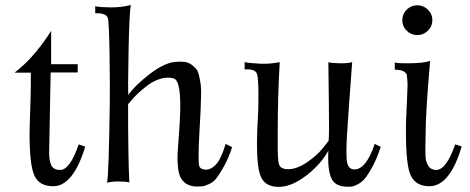

<svg xmlns="http://www.w3.org/2000/svg" viewBox="-20 -731 1874 766"><path d="M320 -146Q272 12 192 12Q137 12 117.5 -30Q98 -72 98 -194Q98 -221 100.5 -292.5Q103 -364 103 -395V-441H38Q84 -476 125 -526Q158 -566 184 -608V-475H290V-442H182V-438Q182 -413 179 -278Q176 -143 176 -123Q176 -89 185 -71Q194 -53 220 -53Q259 -53 294 -155Z M906 -144Q891 -98 872.5 -65.5Q854 -33 842.5 -18.5Q831 -4 812.5 4Q794 12 790.5 12Q787 12 774 13Q725 16 703 -18Q693 -35 690 -64Q687 -93 688.5 -118.5Q690 -144 693.5 -190Q697 -236 698 -262Q705 -409 673 -418Q649 -425 621.5 -417Q594 -409 571.5 -392.5Q549 -376 530.5 -358.5Q512 -341 502 -328L491 -315Q491 -97 496 -3Q483 -7 453.5 -7Q424 -7 407 -2Q414 -31 418 -318Q419 -390 417 -518Q415 -646 410 -660Q402 -680 360 -678V-706Q379 -702 421 -701.5Q463 -701 502 -711Q496 -683 493 -532Q490 -381 492 -352Q515 -387 574.5 -433.5Q634 -480 679 -484Q700 -486 716 -484Q732 -482 743.5 -473.5Q755 -465 762.5 -456.5Q770 -448 774.5 -428Q779 -408 781 -391.5Q783 -375 782 -342Q781 -309 780 -283.5Q779 -258 776 -211Q769 -87 775 -69Q779 -55 801 -54Q818 -54 833.5 -67Q849 -80 858.5 -100Q868 -120 872.5 -133Q877 -146 880 -157Z M1499 -145Q1484 -99 1466 -66Q1448 -33 1435 -18Q1422 -3 1406 5Q1390 13 1384 13.5Q1378 14 1369 14Q1319 14 1304 -16Q1286 -50 1290 -130Q1261 -77 1205.5 -33.5Q1150 10 1103 14Q1033 20 1016 -39Q999 -98 1009 -266Q1011 -282 1011 -352Q1011 -422 1005 -437Q997 -457 956 -454V-483Q976 -479 1016 -477Q1056 -475 1096 -483Q1088 -347 1088 -203Q1088 -190 1088 -167Q1087 -95 1093 -75.5Q1099 -56 1129 -56Q1165 -56 1205.5 -84Q1246 -112 1268 -140L1291 -169Q1294 -192 1292 -322.5Q1290 -453 1290 -483Q1301 -479 1335 -478.5Q1369 -478 1385 -483Q1385 -481 1381.5 -435Q1378 -389 1373.5 -327.5Q1369 -266 1367 -232Q1360 -139 1363 -96.5Q1366 -54 1395 -55Q1441 -56 1475 -157Z M1705 -650Q1705 -626 1687 -608.5Q1669 -591 1645 -591Q1620 -591 1602.5 -608.5Q1585 -626 1585 -650Q1585 -675 1602.5 -692.5Q1620 -710 1645 -710Q1669 -710 1687 -692.5Q1705 -675 1705 -650ZM1822 -147Q1775 12 1693 12Q1632 12 1614 -43Q1597 -96 1600 -251Q1601 -272 1603.5 -325Q1606 -378 1606 -392.5Q1606 -407 1603 -433Q1594 -453 1555 -453V-482Q1560 -478 1614.5 -478.5Q1669 -479 1696 -488Q1678 -284 1678 -195Q1678 -184 1677.5 -165Q1677 -146 1677 -135.5Q1677 -125 1677.5 -110.5Q1678 -96 1680.5 -88Q1683 -80 1687.5 -71.5Q1692 -63 1699.5 -58.5Q1707 -54 1717 -53Q1759 -49 1796 -155Z"/></svg>

Font: GFS Artemisia
Style: Regular
Weight: 400
Designer: Takis Katsoulidis and George D. Matthiopoulos
Foundry: Takis Katsoulidis and George D. Matthiopoulos
Version: Version 1.0